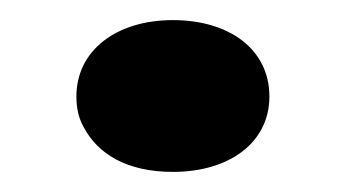

<svg xmlns="http://www.w3.org/2000/svg" viewBox="-20 -436 351 191"><path d="M248 -340C248 -387 208 -416 152 -416C96 -416 56 -386 56 -340C56 -329 58 -319 63 -310C77 -283 106 -265 152 -265C208 -265 248 -294 248 -340Z"/></svg>

Font: Asimov
Style: XWid
Weight: 500
Designer: Google
Version: Version 2.000980; 2014